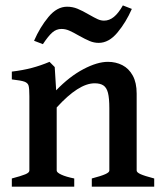

<svg xmlns="http://www.w3.org/2000/svg" viewBox="-20 -701 611 721"><path d="M324.7 -30.8Q359.9 -40 375.2 -46.9Q390.6 -53.7 390.6 -60.5V-294.4Q390.6 -332 385.5 -352.1Q380.4 -372.1 368.4 -380.1Q356.4 -388.2 335.4 -388.2Q275.4 -388.2 192.9 -297.4V-60.5Q192.9 -53.2 210.2 -45.2Q227.5 -37.1 258.8 -30.8V0H24.4V-30.8Q59.6 -40 75 -46.4Q90.3 -52.7 90.3 -60.5V-339.8Q90.3 -368.7 87.4 -379.2Q84.5 -389.6 71.8 -394.3Q59.1 -398.9 24.4 -402.8V-432.1Q65.4 -437 98.9 -445.8Q132.3 -454.6 166 -468.8L185.5 -449.2L190.9 -361.8Q240.7 -413.6 293 -441.2Q345.2 -468.8 385.3 -468.8Q415 -468.8 439.5 -456.3Q463.9 -443.8 478.5 -417.2Q493.2 -390.6 493.2 -349.6V-60.5Q493.2 -53.7 507.6 -47.1Q522 -40.5 559.1 -30.8V0H324.7ZM275.9 -567.4Q253.9 -580.1 239.7 -586.2Q225.6 -592.3 210.9 -592.3Q191.4 -592.3 176.3 -578.9Q161.1 -565.4 141.1 -535.2L107.9 -547.9Q129.9 -598.6 161.9 -637.2Q193.8 -675.8 231.9 -675.8Q252.4 -675.8 271 -668.2Q289.6 -660.6 314.5 -646Q335 -634.3 346.9 -628.9Q358.9 -623.5 370.6 -623.5Q390.6 -623.5 407.7 -637.5Q424.8 -651.4 441.4 -680.7L475.1 -667.5Q453.1 -617.2 420.9 -578.6Q388.7 -540 350.6 -540Q333 -540 316.7 -546.9Q300.3 -553.7 275.9 -567.4Z"/></svg>

Font: David Libre Medium
Style: Regular
Weight: 500
Version: Version 1.000